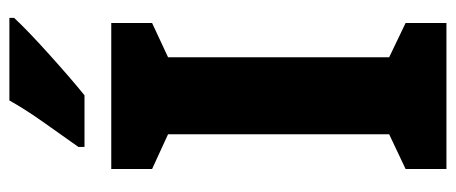

<svg xmlns="http://www.w3.org/2000/svg" viewBox="-301 -670 971 409"><g transform="rotate(-90 184.5 -465.5)"><path d="M340 0H29V-87L103 -122V-593L29 -627V-714H340V-627L267 -593V-122L340 -87ZM351 -931H175Q156 -897 128 -857.5Q100 -818 76 -784V-771H186Q223 -801 274 -847Q325 -893 351 -921Z"/></g></svg>

Font: Noto Sans Display SemiCondensed Extra
Style: Regular
Weight: 800
Width: 4
Designer: Monotype Design Team
Foundry: Monotype Imaging Inc.
Version: Version 1.900